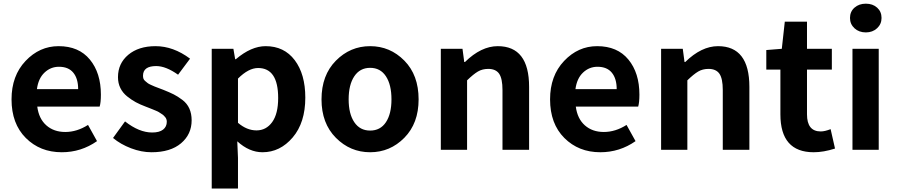

<svg xmlns="http://www.w3.org/2000/svg" viewBox="-20 -830 4969 1064"><path d="M322.3 13.7Q202.1 13.7 123 -65.4Q43.9 -144.5 43.9 -279.3Q43.9 -410.2 121.6 -492.2Q199.2 -574.2 304.7 -574.2Q417 -574.2 478 -500Q539.1 -425.8 539.1 -305.7Q539.1 -261.7 532.2 -239.3H186.5Q195.3 -171.9 236.8 -135.3Q278.3 -98.6 341.8 -98.6Q406.2 -98.6 467.8 -137.7L517.6 -47.9Q429.7 13.7 322.3 13.7ZM184.6 -335.9H413.1Q413.1 -394.5 386.2 -427.2Q359.4 -460 306.6 -460Q260.7 -460 226.6 -427.7Q192.4 -395.5 184.6 -335.9Z M819.3 13.7Q763.7 13.7 706.1 -8.3Q648.4 -30.3 606.4 -65.4L672.9 -157.2Q751 -95.7 823.2 -95.7Q863.3 -95.7 883.8 -111.8Q904.3 -127.9 904.3 -155.3Q904.3 -162.1 902.3 -168.5Q900.4 -174.8 896 -180.2Q891.6 -185.5 887.2 -189.9Q882.8 -194.3 874 -199.7Q865.2 -205.1 860.4 -208.5Q855.5 -211.9 843.3 -216.8Q831.1 -221.7 825.7 -224.1Q820.3 -226.6 806.2 -231.9Q792 -237.3 787.1 -239.3Q755.9 -251 732.4 -263.7Q709 -276.4 684.6 -295.9Q660.2 -315.4 647 -342.3Q633.8 -369.1 633.8 -402.3Q633.8 -478.5 690.9 -526.4Q748 -574.2 841.8 -574.2Q940.4 -574.2 1033.2 -504.9L966.8 -416Q899.4 -463.9 845.7 -463.9Q772.5 -463.9 772.5 -410.2Q772.5 -401.4 774.9 -394Q777.3 -386.7 785.2 -380.4Q793 -374 798.3 -369.6Q803.7 -365.2 816.9 -359.4Q830.1 -353.5 836.9 -350.6Q843.8 -347.7 861.3 -341.3Q878.9 -335 885.7 -332Q919.9 -318.4 942.4 -307.1Q964.8 -295.9 990.7 -276.4Q1016.6 -256.8 1029.3 -228.5Q1042 -200.2 1042 -163.1Q1042 -85.9 983.4 -36.1Q924.8 13.7 819.3 13.7Z M1153.3 214.8V-559.6H1273.4L1283.2 -502H1287.1Q1372.1 -574.2 1452.1 -574.2Q1554.7 -574.2 1613.3 -496.6Q1671.9 -418.9 1671.9 -289.1Q1671.9 -150.4 1602.1 -68.4Q1532.2 13.7 1434.6 13.7Q1361.3 13.7 1294.9 -46.9L1298.8 44.9V214.8ZM1521.5 -287.1Q1521.5 -453.1 1410.2 -453.1Q1357.4 -453.1 1298.8 -394.5V-149.4Q1347.7 -107.4 1401.4 -107.4Q1455.1 -107.4 1488.3 -153.3Q1521.5 -199.2 1521.5 -287.1Z M1761.7 -279.3Q1761.7 -413.1 1841.3 -493.7Q1920.9 -574.2 2031.2 -574.2Q2141.6 -574.2 2220.7 -494.1Q2299.8 -414.1 2299.8 -279.3Q2299.8 -146.5 2220.7 -66.4Q2141.6 13.7 2031.2 13.7Q1920.9 13.7 1841.3 -66.4Q1761.7 -146.5 1761.7 -279.3ZM2149.4 -279.3Q2149.4 -360.4 2118.7 -407.2Q2087.9 -454.1 2031.2 -454.1Q1974.6 -454.1 1943.4 -407.2Q1912.1 -360.4 1912.1 -279.3Q1912.1 -199.2 1943.4 -152.8Q1974.6 -106.4 2031.2 -106.4Q2087.9 -106.4 2118.7 -152.8Q2149.4 -199.2 2149.4 -279.3Z M2422.9 0V-559.6H2543L2552.7 -486.3H2556.6Q2646.5 -574.2 2738.3 -574.2Q2912.1 -574.2 2912.1 -348.6V0H2764.6V-331.1Q2764.6 -394.5 2746.1 -421.4Q2727.5 -448.2 2685.5 -448.2Q2653.3 -448.2 2628.4 -433.6Q2603.5 -418.9 2568.4 -384.8V0Z M3306.6 13.7Q3186.5 13.7 3107.4 -65.4Q3028.3 -144.5 3028.3 -279.3Q3028.3 -410.2 3106 -492.2Q3183.6 -574.2 3289.1 -574.2Q3401.4 -574.2 3462.4 -500Q3523.4 -425.8 3523.4 -305.7Q3523.4 -261.7 3516.6 -239.3H3170.9Q3179.7 -171.9 3221.2 -135.3Q3262.7 -98.6 3326.2 -98.6Q3390.6 -98.6 3452.1 -137.7L3502 -47.9Q3414.1 13.7 3306.6 13.7ZM3168.9 -335.9H3397.5Q3397.5 -394.5 3370.6 -427.2Q3343.8 -460 3291 -460Q3245.1 -460 3210.9 -427.7Q3176.8 -395.5 3168.9 -335.9Z M3643.6 0V-559.6H3763.7L3773.4 -486.3H3777.3Q3867.2 -574.2 3959 -574.2Q4132.8 -574.2 4132.8 -348.6V0H3985.4V-331.1Q3985.4 -394.5 3966.8 -421.4Q3948.2 -448.2 3906.2 -448.2Q3874 -448.2 3849.1 -433.6Q3824.2 -418.9 3789.1 -384.8V0Z M4489.3 13.7Q4304.7 13.7 4304.7 -196.3V-444.3H4226.6V-552.7L4312.5 -559.6L4329.1 -710H4452.1V-559.6H4589.8V-444.3H4452.1V-196.3Q4452.1 -101.6 4528.3 -101.6Q4550.8 -101.6 4583 -114.3L4607.4 -6.8Q4543.9 13.7 4489.3 13.7Z M4704.1 0V-559.6H4849.6V0ZM4778.3 -650.4Q4740.2 -650.4 4715.3 -673.3Q4690.4 -696.3 4690.4 -730.5Q4690.4 -765.6 4715.3 -787.6Q4740.2 -809.6 4778.3 -809.6Q4816.4 -809.6 4840.8 -787.6Q4865.2 -765.6 4865.2 -730.5Q4865.2 -696.3 4840.3 -673.3Q4815.4 -650.4 4778.3 -650.4Z"/></svg>

Font: Bpmf Zihi Sans Bold
Style: Bold
Weight: 700
Foundry: But Ko
Version: Version 1.320